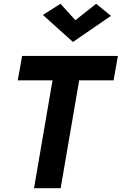

<svg xmlns="http://www.w3.org/2000/svg" viewBox="-20 -996 644 1016"><path d="M379 -889 489 -976 567 -912 366 -774 207 -917 300 -976ZM74 -571 97 -700H604L581 -571H399L301 0H160L258 -571Z"/></svg>

Font: Von Semi
Style: Italic
Weight: 600
Version: Version 4.000; ttfautohint (v1.8.4.7-5d5b)